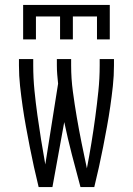

<svg xmlns="http://www.w3.org/2000/svg" viewBox="-20 -760 540 780"><path d="M193 0H137Q127 -41 118 -81.5Q109 -122 101 -163Q93 -204 85.5 -245Q78 -286 72 -327.5Q66 -369 61.5 -410.5Q57 -452 57 -494V-520H115V-494Q115 -443 120 -392.5Q125 -342 132 -292Q139 -242 147 -192Q155 -142 164 -92L216 -420Q214 -439 212.5 -457.5Q211 -476 211 -494V-520H269V-494Q269 -441 276 -388.5Q283 -336 292 -283.5Q301 -231 311.5 -179Q322 -127 333 -76Q343 -128 351.5 -180Q360 -232 367 -284Q374 -336 379.5 -388.5Q385 -441 385 -494V-520H443V-494Q443 -452 438.5 -410.5Q434 -369 428 -327.5Q422 -286 414.5 -245Q407 -204 399 -163Q391 -122 382 -81.5Q373 -41 363 0H307Q289 -66 272 -132Q255 -198 241 -264ZM74 -600V-740H426V-600H374V-693H276V-600H224V-693H126V-600Z"/></svg>

Font: Iosevka Term Curly Light
Style: Regular
Weight: 300
Designer: Belleve Invis
Foundry: Belleve Invis
Version: Version 32.3.0